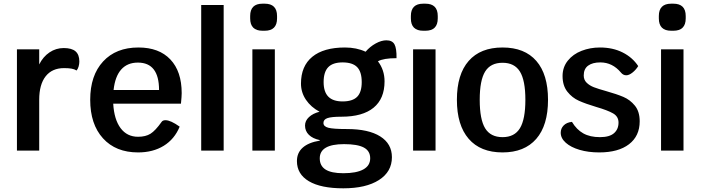

<svg xmlns="http://www.w3.org/2000/svg" viewBox="-20 -818 3816 1043"><path d="M411 -484Q411 -470 407 -456.5Q403 -443 396 -435Q385 -442 369.5 -445Q354 -448 328 -448Q263 -448 228 -403.5Q193 -359 193 -276V0H72V-550H193V-468Q214 -510 249 -533.5Q284 -557 326 -557Q370 -557 390.5 -539Q411 -521 411 -484Z M963 -255H595Q600 -169 635 -122Q670 -75 730 -75Q771 -75 797.5 -91.5Q824 -108 858 -156Q864 -165 879 -165Q907 -165 956 -130Q928 -62 869.5 -26Q811 10 730 10Q609 10 539.5 -66.5Q470 -143 470 -276Q470 -408 540 -484Q610 -560 732 -560Q844 -560 905.5 -495Q967 -430 967 -312Q967 -295 963 -255ZM844 -329Q844 -478 729 -478Q672 -478 638.5 -440.5Q605 -403 597 -329Z M1073 -791H1195V0H1073Z M1351 -550H1473V0H1351ZM1339 -718V-731Q1339 -798 1406 -798H1418Q1485 -798 1485 -731V-718Q1485 -651 1418 -651H1406Q1339 -651 1339 -718Z M2134 -502Q2063 -502 2033 -485Q2069 -438 2069 -376Q2069 -282 2009.5 -233Q1950 -184 1835 -184Q1781 -184 1759 -176.5Q1737 -169 1737 -150Q1737 -131 1763.5 -124Q1790 -117 1865 -117Q1982 -117 2045.5 -77Q2109 -37 2109 36Q2109 115 2038.5 160Q1968 205 1845 205Q1723 205 1658 166.5Q1593 128 1593 57Q1593 12 1624.5 -16Q1656 -44 1717 -54V-57Q1679 -65 1658 -85.5Q1637 -106 1637 -136Q1637 -162 1658.5 -182Q1680 -202 1716 -211Q1669 -236 1642 -276Q1615 -316 1615 -364Q1615 -459 1676.5 -509.5Q1738 -560 1854 -560Q1917 -560 1966 -537Q1990 -565 2021 -582Q2052 -599 2079 -599Q2111 -599 2123 -577Q2135 -555 2134 -502ZM1945 -372Q1945 -428 1920 -453.5Q1895 -479 1841 -479Q1788 -479 1763 -453Q1738 -427 1738 -372Q1738 -319 1763.5 -293Q1789 -267 1841 -267Q1895 -267 1920 -292Q1945 -317 1945 -372ZM1717 42Q1717 83 1748.5 103Q1780 123 1845 123Q1916 123 1953.5 102.5Q1991 82 1991 42Q1991 2 1956.5 -16.5Q1922 -35 1849 -35Q1717 -35 1717 42Z M2224 -550H2346V0H2224ZM2212 -718V-731Q2212 -798 2279 -798H2291Q2358 -798 2358 -731V-718Q2358 -651 2291 -651H2279Q2212 -651 2212 -718Z M2462 -276Q2462 -414 2526 -487Q2590 -560 2710 -560Q2830 -560 2893.5 -487Q2957 -414 2957 -276Q2957 -137 2893 -63.5Q2829 10 2710 10Q2590 10 2526 -64Q2462 -138 2462 -276ZM2834 -276Q2834 -381 2804.5 -429Q2775 -477 2710 -477Q2645 -477 2615.5 -429.5Q2586 -382 2586 -276Q2586 -169 2615.5 -121Q2645 -73 2710 -73Q2775 -73 2804.5 -121.5Q2834 -170 2834 -276Z M3026 -97Q3026 -120 3042 -136.5Q3058 -153 3087 -156Q3112 -114 3148.5 -93.5Q3185 -73 3239 -73Q3291 -73 3315.5 -94.5Q3340 -116 3340 -152Q3340 -185 3310.5 -202Q3281 -219 3219 -237Q3162 -254 3125 -270.5Q3088 -287 3062 -320Q3036 -353 3036 -405Q3036 -453 3064.5 -488.5Q3093 -524 3139.5 -542Q3186 -560 3239 -560Q3309 -560 3362.5 -533Q3416 -506 3447 -459Q3434 -438 3415.5 -423.5Q3397 -409 3382 -409Q3365 -409 3353 -424Q3307 -479 3241 -479Q3199 -479 3175 -461.5Q3151 -444 3151 -408Q3151 -384 3167 -368.5Q3183 -353 3206.5 -344Q3230 -335 3273 -323Q3330 -307 3366.5 -291.5Q3403 -276 3429 -244Q3455 -212 3455 -159Q3455 -79 3397 -34.5Q3339 10 3235 10Q3176 10 3128.5 -4Q3081 -18 3053.5 -42.5Q3026 -67 3026 -97Z M3571 -550H3693V0H3571ZM3559 -718V-731Q3559 -798 3626 -798H3638Q3705 -798 3705 -731V-718Q3705 -651 3638 -651H3626Q3559 -651 3559 -718Z"/></svg>

Font: Krub SemiBold
Style: Regular
Weight: 600
Version: Version 1.000; ttfautohint (v1.6)